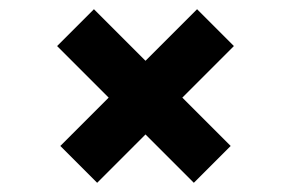

<svg xmlns="http://www.w3.org/2000/svg" viewBox="-20 -563 634 417"><path d="M184 -543 296 -431 408 -543 488 -463 376 -351 481 -246 401 -166 296 -271 191 -166 111 -246 216 -351 104 -463Z"/></svg>

Font: Tilda Sans Extra Bold
Style: Regular
Weight: 800
Designer: ParaType Ltd
Foundry: ParaType Ltd
Version: Version 1.009